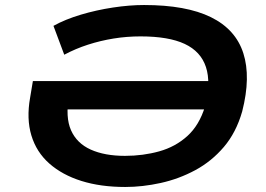

<svg xmlns="http://www.w3.org/2000/svg" viewBox="-20 -735 1059 765"><path d="M479 10Q381 10 304.5 -14Q228 -38 176.5 -83.5Q125 -129 105 -195.5Q85 -262 100 -346L111 -412H868L851 -299H200L255 -352Q240 -268 263 -216Q286 -164 341.5 -139Q397 -114 478 -114Q550 -114 614.5 -132Q679 -150 726.5 -193Q774 -236 797 -311Q821 -406 800.5 -468Q780 -530 716 -560Q652 -590 540 -590Q485 -590 432.5 -581.5Q380 -573 330.5 -557Q281 -541 236 -517L193 -632Q240 -658 302 -676.5Q364 -695 430 -705Q496 -715 554 -715Q722 -715 820.5 -666.5Q919 -618 949.5 -523Q980 -428 945 -291Q921 -207 872 -149.5Q823 -92 758 -57Q693 -22 620.5 -6Q548 10 479 10Z"/></svg>

Font: Nunito Sans 7pt Expanded
Style: Bold Italic
Weight: 700
Width: 7
Italic angle: -9°
Designer: Vernon Adams
Foundry: Vernon Adams
Version: Version 3.101;gftools[0.9.27]